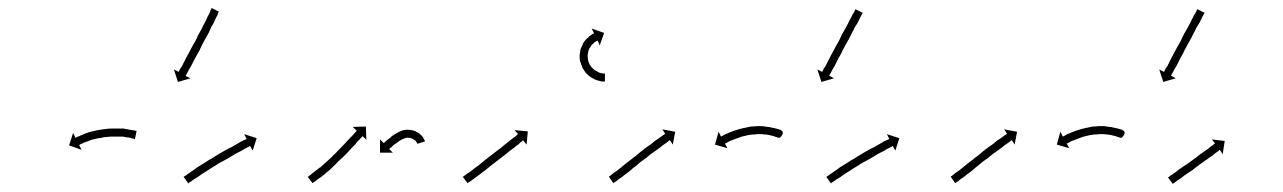

<svg xmlns="http://www.w3.org/2000/svg" viewBox="-20 -554 3195 478"><path d="M314 -208Q314 -208 314 -208Q314 -208 314 -208Q314 -208 314 -208Q314 -208 314 -208Q313 -209 311 -209Q311 -209 311 -209Q311 -209 311 -209Q311 -209 311 -209Q311 -209 311 -209Q308 -210 304 -211Q304 -211 304 -211Q304 -211 304 -211Q304 -211 304 -211Q304 -211 304 -211Q300 -212 295 -212Q295 -212 295 -212Q295 -212 296 -212Q296 -212 296 -212Q296 -212 296 -212Q290 -213 285 -214Q285 -214 285 -214Q285 -214 285 -214Q285 -214 285 -214Q285 -214 285 -214Q279 -214 272 -214Q272 -214 272 -214Q272 -214 273 -214Q273 -214 273 -214Q273 -214 273 -214Q266 -214 259 -214Q259 -214 259 -214Q259 -214 259 -214Q259 -214 259.5 -214Q260 -214 260 -214Q253 -214 246 -213Q246 -213 246 -213Q246 -213 246 -213Q246 -213 246 -213Q246 -213 246 -213Q239 -213 233 -211Q233 -211 233 -211Q233 -211 233 -211Q233 -211 233 -211Q233 -211 233 -211Q226 -210 220 -209Q220 -209 220 -209Q220 -209 220 -209Q220 -209 220 -209Q220 -209 220 -209Q214 -207 208 -206Q208 -206 208 -206Q208 -206 208 -206Q208 -206 208 -206Q208 -206 208 -206Q203 -204 198 -202Q198 -202 198 -202Q198 -202 198 -202Q198 -202 198 -202Q198 -202 198 -202Q193 -200 189 -199Q189 -199 189 -199Q189 -199 189 -199Q189 -199 189 -199Q189 -199 189 -199Q186 -197 183 -196Q183 -196 183 -196Q183 -196 183 -196Q183 -196 183 -196Q183 -196 183 -196Q180 -195 179 -194Q179 -194 179 -194Q179 -194 179 -194Q179 -194 179 -194Q179 -194 179 -194Q178 -193 177 -193L183 -181L152 -192L162 -223L168 -211Q169 -211 170 -212Q170 -212 170 -212Q170 -212 170 -212Q170 -212 170 -212Q170 -212 170 -212Q172 -213 174 -214Q174 -214 174 -214Q174 -214 174 -214Q174 -214 174 -214Q174 -214 174 -214Q178 -215 181 -217Q181 -217 181 -217Q181 -217 182 -217Q182 -217 182 -217Q182 -217 182 -217Q186 -219 191 -221Q191 -221 191 -221Q191 -221 191 -221Q191 -221 191 -221Q191 -221 191 -221Q196 -223 202 -225Q202 -225 202 -225Q202 -225 202 -225Q202 -225 202 -225Q202 -225 202 -225Q209 -227 215 -228Q215 -228 215 -228Q215 -228 215 -228Q215 -228 215 -228Q215 -228 215 -228Q222 -230 229 -231Q229 -231 229 -231Q229 -231 229 -231Q229 -231 229 -231Q229 -231 229 -231Q237 -232 244 -233Q244 -233 244 -233Q244 -233 244 -233Q244 -233 244 -233Q244 -233 244 -233Q251 -234 259 -234Q259 -234 259 -234Q259 -234 259 -234Q259 -234 259 -234Q259 -234 259 -234Q266 -234 273 -234Q273 -234 273 -234Q273 -234 273 -234Q273 -234 273 -234Q273 -234 273 -234Q280 -234 286 -234Q286 -234 286 -234Q286 -234 286 -234Q287 -234 287 -234Q287 -234 287 -234Q293 -233 298 -232Q298 -232 298 -232Q298 -232 298 -232Q298 -232 298 -232Q298 -232 298 -232Q304 -231 308 -230Q308 -230 308 -230Q308 -230 308 -230Q308 -230 308 -230Q308 -230 308 -230Q312 -230 316 -229Q316 -229 316 -229Q316 -229 316 -229Q316 -229 316 -229Q316 -229 316 -229Q318 -228 320 -228Q320 -228 320 -228Q320 -228 320 -228Q320 -228 320 -228Q320 -228 320 -228Q322 -227 317.5 -226.5Q313 -226 311 -225Q310 -225 311.5 -226Q313 -227 314 -227Q317 -228 320 -228L316 -208Q315 -208 314 -208ZM524 -524Q523 -521 522 -518Q520 -514 518 -510Q515 -505 513 -499Q510 -493 506 -487Q503 -480 500 -473Q496 -466 492 -459Q488 -451 484 -444Q480 -437 477 -429Q473 -422 469 -415Q465 -408 462 -402Q459 -396 456 -390Q453 -385 450 -380Q448 -376 446 -372Q444 -369 443 -367Q443 -366 442 -365L454 -359L423 -350L413 -381L425 -375Q425 -376 426 -377Q427 -379 428 -382Q430 -385 433 -389Q435 -394 438 -399Q441 -405 444 -411Q448 -418 451 -424Q455 -431 459 -439Q463 -446 467 -453Q471 -461 474 -468Q478 -475 482 -482Q485 -489 489 -496Q492 -502 495 -508Q497 -514 500 -518Q502 -523 504 -527H503Q505 -530 506 -532Q506 -533 507 -534L525 -525Q525 -525 524 -524Z M439 -115Q441 -116 444 -118Q447 -121 451 -123Q456 -127 461 -130Q466 -134 472 -138Q479 -142 485 -146Q492 -150 499 -155Q507 -159 514 -164Q521 -168 529 -173Q536 -177 543 -181Q550 -185 557 -188Q563 -192 569 -195Q574 -198 579 -201Q583 -203 587 -205Q590 -206 592 -207Q593 -208 594 -208L588 -220L619 -210L609 -179L603 -190Q602 -190 601 -190Q599 -188 596 -187Q593 -185 588 -183Q584 -180 578 -177Q572 -174 566 -171Q560 -167 553 -163Q546 -159 539 -155Q531 -151 524 -147Q517 -142 510 -138Q503 -134 496 -129Q490 -125 483 -121Q477 -117 472 -113Q467 -110 462 -107Q458 -104 455 -102Q452 -100 450 -99Q449 -98 449 -97L437 -114Q438 -114 439 -115Z M748 -115Q750 -116 752 -118Q752 -118 752 -118Q752 -118 752 -118Q752 -118 752 -118Q752 -118 752 -118Q755 -120 758 -123Q758 -123 758 -123Q758 -123 758 -123Q758 -123 758 -123Q758 -123 758 -123Q762 -126 766 -129Q766 -129 766 -129Q766 -129 766 -129Q766 -129 766 -129Q766 -129 766 -129Q771 -133 776 -137Q776 -137 776 -137Q776 -137 776 -137Q776 -137 776 -136.5Q776 -136 776 -136Q781 -141 786 -145Q786 -145 786 -145Q786 -145 786 -145Q786 -145 786 -145Q786 -145 786 -145Q792 -150 797 -155Q797 -155 797 -155Q797 -155 797 -155Q797 -155 797 -155Q797 -155 797 -155Q803 -160 809 -166Q809 -166 808.5 -166Q808 -166 808 -166Q808 -166 808 -166Q808 -166 808 -166Q814 -171 820 -177Q820 -177 819.5 -177Q819 -177 819 -177Q819 -177 819 -177Q819 -177 819 -177Q825 -182 830 -188Q835 -193 840 -198Q844 -203 849 -208Q851 -210 853 -212Q855 -214 857 -216Q860 -220 863 -223Q865 -225 867 -227Q867 -228 868 -229L858 -238L891 -239L892 -206L883 -215Q882 -214 881 -213Q880 -212 877 -209Q875 -206 871 -203Q869 -201 867.5 -199Q866 -197 864 -194Q859 -189 855 -185Q850 -179 845 -174Q839 -168 834 -163Q834 -163 834 -163Q834 -163 834 -163Q834 -163 834 -163Q834 -163 834 -163Q828 -157 822 -152Q822 -152 822 -152Q822 -152 822 -152Q822 -152 822 -152Q822 -152 822 -152Q817 -146 811 -141Q811 -141 811 -141Q811 -141 811 -141Q811 -141 811 -141Q811 -141 811 -141Q805 -135 800 -130Q800 -130 800 -130Q800 -130 800 -130Q800 -130 800 -130Q800 -130 800 -130Q794 -126 789 -121Q789 -121 789 -121Q789 -121 789 -121Q789 -121 789 -121Q789 -121 789 -121Q784 -117 779 -113Q779 -113 779 -113Q779 -113 779 -113Q779 -113 779 -113Q779 -113 779 -113Q774 -110 770 -107Q770 -107 770 -107Q770 -107 770 -107Q770 -107 770 -107Q770 -107 770 -107Q767 -104 764 -102Q764 -102 764 -102Q764 -102 764 -102Q764 -102 764 -102Q764 -102 764 -102Q761 -100 759 -99Q758 -98 758 -98L746 -114Q747 -114 748 -115ZM1019 -197Q1019 -197 1019 -197Q1019 -197 1019 -197Q1019 -197 1019 -197Q1019 -197 1019 -197Q1018 -197 1018 -198Q1018 -198 1018 -198Q1018 -198 1018 -198Q1018 -198 1018 -198Q1018 -198 1018 -198Q1018 -199 1017 -200Q1017 -200 1017 -200Q1017 -200 1017 -200Q1017 -200 1017 -200Q1017 -200 1017 -200Q1016 -201 1015 -203Q1015 -203 1015 -203Q1015 -203 1015 -203Q1015 -202 1015.5 -202Q1016 -202 1016 -202Q1014 -204 1012 -206Q1012 -206 1012 -205.5Q1012 -205 1012 -205Q1012 -205 1012 -205Q1012 -205 1012 -205Q1010 -207 1007 -209Q1007 -209 1007 -208.5Q1007 -208 1007 -208Q1007 -208 1007 -208Q1007 -208 1007 -208Q1004 -210 1000 -211Q1000 -211 1000 -211Q1000 -211 1000 -211Q1000 -211 1000 -211Q1000 -211 1000 -211Q997 -211 995 -211Q995 -211 995 -211Q995 -211 995 -211Q996 -211 996 -211.5Q996 -212 996 -212Q993 -211 990 -210Q990 -210 990 -210.5Q990 -211 990 -211Q990 -211 990 -211Q990 -211 990 -211Q986 -209 982 -207Q982 -207 982 -207.5Q982 -208 982 -208Q982 -208 982 -208Q982 -208 982 -208Q978 -205 974 -203Q974 -203 974 -203Q974 -203 974 -203Q974 -203 974 -203Q974 -203 974 -203Q970 -200 966 -197Q966 -197 966 -197Q966 -197 966 -197Q966 -197 966 -197Q966 -197 966 -197Q962 -195 959 -192Q959 -192 959 -192Q959 -192 959 -192Q959 -192 959 -192Q959 -192 959 -192Q956 -190 954 -187Q954 -187 954 -187Q954 -187 954 -187Q954 -187 954 -187Q954 -187 954 -187Q952 -186 950 -184Q950 -184 949 -183L958 -174H926V-207L935 -198Q936 -198 937 -199Q938 -200 940 -202Q940 -202 940 -202Q940 -202 940 -202Q940 -202 940 -202Q940 -202 940 -202Q943 -205 946 -207Q946 -207 946 -207Q946 -207 946 -207Q946 -207 946 -207Q946 -207 946 -207Q950 -210 954 -213Q954 -213 954 -213Q954 -213 954 -213Q954 -213 954 -213.5Q954 -214 954 -214Q958 -217 963 -220Q963 -220 963 -220Q963 -220 963 -220Q963 -220 963 -220Q963 -220 963 -220Q968 -223 974 -226Q974 -226 974 -226Q974 -226 974 -226Q974 -226 974 -226Q974 -226 974 -226Q979 -228 984 -230Q984 -230 984.5 -230Q985 -230 985 -230Q985 -230 985 -230Q985 -230 985 -230Q990 -231 994 -231Q994 -231 994.5 -231Q995 -231 995 -231Q995 -231 995 -231Q995 -231 995 -231Q999 -231 1004 -230Q1004 -230 1004.5 -230Q1005 -230 1005 -230Q1005 -230 1005 -230Q1005 -230 1005 -230Q1010 -229 1015 -227Q1015 -227 1015 -227Q1015 -227 1015 -227Q1015 -227 1015.5 -226.5Q1016 -226 1016 -226Q1020 -224 1024 -222Q1024 -222 1024 -222Q1024 -222 1024 -222Q1024 -221 1024 -221Q1024 -221 1024 -221Q1027 -219 1030 -216Q1030 -216 1030 -216Q1030 -216 1030 -216Q1030 -216 1030 -216Q1030 -216 1030 -216Q1032 -213 1034 -211Q1034 -211 1034 -211Q1034 -211 1034 -211Q1034 -211 1034 -210.5Q1034 -210 1034 -210Q1035 -208 1036 -206Q1036 -206 1036 -206Q1036 -206 1036 -206Q1037 -206 1037 -206Q1037 -206 1037 -206Q1037 -204 1038 -203Q1038 -203 1038 -203Q1038 -203 1038 -203Q1038 -203 1038 -203Q1038 -203 1038 -203Q1038 -203 1038 -202L1019 -196Q1019 -197 1019 -197Z M1134 -115Q1136 -116 1138 -118Q1141 -120 1145 -123Q1149 -126 1154 -129Q1159 -133 1164 -137Q1170 -141 1176 -146Q1182 -151 1188 -156Q1195 -161 1201 -166Q1208 -171 1214 -176Q1220 -181 1226 -185Q1232 -190 1238 -195Q1243 -199 1248 -203Q1253 -207 1257 -210Q1261 -213 1264 -215Q1266 -217 1268 -219Q1269 -220 1270 -220L1261 -230L1294 -227L1291 -194L1282 -205Q1281 -204 1281 -203Q1279 -202 1276 -200Q1273 -197 1270 -194Q1265 -191 1261 -187Q1256 -183 1250 -179Q1245 -175 1239 -170Q1233 -165 1226 -160Q1220 -155 1213 -150Q1207 -145 1200 -140Q1194 -135 1188 -130Q1182 -126 1176 -121Q1171 -117 1165 -113Q1161 -110 1157 -107Q1153 -104 1150 -102Q1147 -100 1145 -99Q1145 -98 1144 -98L1132 -114Q1133 -114 1134 -115ZM1484 -351Q1484 -351 1484 -351Q1484 -351 1484 -351Q1484 -351 1484 -351Q1484 -351 1484 -351Q1482 -351 1479 -351Q1479 -351 1479 -351Q1479 -351 1479 -351Q1479 -351 1479 -351Q1479 -351 1479 -351Q1475 -352 1471 -353Q1471 -353 1471 -353Q1471 -353 1471 -353Q1471 -353 1470.5 -353Q1470 -353 1470 -353Q1466 -354 1461 -356Q1461 -356 1460.5 -356Q1460 -356 1460 -356Q1460 -357 1460 -357Q1460 -357 1460 -357Q1455 -359 1449 -363Q1449 -363 1449 -363Q1449 -363 1449 -363Q1449 -363 1449 -363Q1449 -363 1449 -363Q1444 -367 1439 -372Q1439 -372 1439 -372Q1439 -372 1438 -373Q1438 -373 1438 -373Q1438 -373 1438 -373Q1434 -379 1430 -385Q1430 -385 1430 -385Q1430 -385 1430 -385Q1430 -385 1430 -385.5Q1430 -386 1430 -386Q1427 -393 1425 -400Q1425 -400 1425 -400Q1425 -400 1425 -400Q1424 -400 1424 -400.5Q1424 -401 1424 -401Q1423 -408 1423 -415Q1423 -415 1423 -415.5Q1423 -416 1423 -416Q1423 -416 1423 -416Q1423 -416 1423 -416Q1424 -423 1425 -430Q1425 -430 1425 -430.5Q1425 -431 1425 -431Q1425 -431 1425 -431Q1425 -431 1425 -431Q1428 -438 1431 -444Q1431 -444 1431 -444Q1431 -444 1431 -444Q1431 -444 1431 -444.5Q1431 -445 1431 -445Q1434 -450 1438 -455Q1438 -455 1438 -455Q1438 -455 1438 -455Q1438 -455 1438 -455Q1438 -455 1438 -455Q1442 -459 1446 -462Q1446 -462 1446 -462Q1446 -462 1446 -463Q1446 -463 1446 -463Q1446 -463 1446 -463Q1449 -465 1452 -467Q1452 -467 1452.5 -467Q1453 -467 1453 -467Q1453 -467 1453 -467.5Q1453 -468 1453 -468Q1455 -469 1457 -470Q1457 -470 1457 -470Q1457 -470 1457 -470Q1457 -470 1457 -470Q1457 -470 1457 -470Q1458 -471 1459 -471L1453 -483L1484 -472L1473 -441L1468 -453Q1467 -453 1466 -452Q1466 -452 1466 -452Q1466 -452 1466 -452Q1466 -452 1466 -452Q1466 -452 1466 -452Q1465 -452 1463 -450Q1463 -450 1463 -450Q1463 -450 1463 -450Q1463 -451 1463 -451Q1463 -451 1463 -451Q1461 -449 1458 -447Q1458 -447 1458 -447Q1458 -447 1459 -447Q1459 -447 1459 -447Q1459 -447 1459 -447Q1456 -445 1453 -442Q1453 -442 1453 -442Q1453 -442 1453 -442Q1453 -442 1453 -442Q1453 -442 1453 -442Q1451 -439 1448 -434Q1448 -434 1448 -434.5Q1448 -435 1448 -435Q1448 -435 1448 -435Q1448 -435 1448 -435Q1446 -430 1444 -425Q1444 -425 1444.5 -425Q1445 -425 1445 -426Q1445 -426 1445 -426Q1445 -426 1445 -426Q1443 -420 1443 -415Q1443 -415 1443 -415Q1443 -415 1443 -415Q1443 -415 1443 -415.5Q1443 -416 1443 -416Q1443 -410 1444 -404Q1444 -404 1444 -404Q1444 -404 1444 -405Q1444 -405 1444 -405Q1444 -405 1444 -405Q1445 -399 1448 -394Q1448 -394 1448 -394Q1448 -394 1448 -394Q1448 -395 1447.5 -395Q1447 -395 1447 -395Q1450 -390 1454 -385Q1454 -385 1454 -385.5Q1454 -386 1454 -386Q1453 -386 1453 -386Q1453 -386 1453 -386Q1457 -382 1461 -379Q1461 -379 1461 -379Q1461 -379 1461 -379Q1461 -379 1461 -379Q1461 -379 1461 -379Q1465 -377 1469 -375Q1469 -375 1469 -375Q1469 -375 1468 -375Q1468 -375 1468 -375Q1468 -375 1468 -375Q1472 -373 1476 -372Q1476 -372 1476 -372Q1476 -372 1475 -372Q1475 -372 1475 -372Q1475 -372 1475 -372Q1479 -372 1481 -371Q1481 -371 1481 -371Q1481 -371 1481 -371Q1481 -371 1481 -371Q1481 -371 1481 -371Q1483 -371 1485 -371Q1485 -371 1485 -371Q1485 -371 1485 -371Q1485 -371 1485 -371Q1485 -371 1485 -371Q1485 -371 1486 -371V-351Q1485 -351 1484 -351Z M1497 -115Q1499 -116 1501 -118Q1501 -118 1501 -118Q1501 -118 1501 -118Q1501 -118 1501 -118Q1501 -118 1501 -118Q1504 -120 1507 -123Q1507 -123 1507 -123Q1507 -123 1507 -123Q1507 -123 1507 -123Q1507 -123 1507 -123Q1511 -126 1516 -129Q1521 -133 1526 -137Q1531 -141 1537 -146Q1541 -149 1544 -151.5Q1547 -154 1550 -156Q1557 -162 1563 -166Q1570 -172 1576 -177Q1583 -182 1589 -187Q1596 -192 1602 -196Q1607 -201 1613 -205Q1618 -208 1622 -211Q1626 -214 1630 -217Q1633 -219 1635 -220Q1636 -221 1636 -221L1629 -232L1661 -226L1655 -194L1648 -205Q1647 -204 1646 -204Q1644 -202 1641 -200Q1638 -198 1634 -195Q1629 -192 1625 -188Q1619 -184 1614 -180Q1608 -176 1601 -171Q1595 -166 1589 -161Q1582 -156 1575 -151Q1569 -146 1562 -140Q1559 -138 1556 -135.5Q1553 -133 1550 -130Q1544 -125 1538 -121Q1533 -117 1528 -113Q1523 -110 1519 -107Q1519 -107 1519 -107Q1519 -107 1519 -107Q1519 -107 1519 -107Q1519 -107 1519 -107Q1516 -104 1513 -102Q1513 -102 1513 -102Q1513 -102 1513 -102Q1513 -102 1513 -102Q1513 -102 1513 -102Q1510 -100 1508 -99Q1508 -98 1507 -98L1496 -114Q1496 -115 1497 -115ZM1915 -212Q1915 -212 1915 -212Q1915 -212 1915 -212Q1915 -212 1915 -212Q1915 -212 1915 -212Q1914 -213 1912 -213Q1912 -213 1912 -213Q1912 -213 1912 -213Q1912 -213 1912 -213Q1912 -213 1912 -213Q1910 -214 1906 -215Q1906 -215 1906.5 -215Q1907 -215 1907 -215Q1907 -215 1907 -215Q1907 -215 1907 -215Q1903 -216 1898 -217Q1898 -217 1898 -217Q1898 -217 1899 -217Q1899 -217 1899 -217Q1899 -217 1899 -217Q1894 -218 1888 -219Q1888 -219 1888.5 -219Q1889 -219 1889 -219Q1889 -219 1889 -219Q1889 -219 1889 -219Q1883 -219 1877 -220Q1877 -220 1877 -220Q1877 -220 1877 -220Q1877 -220 1877 -220Q1877 -220 1877 -220Q1871 -220 1865 -220Q1865 -220 1865 -220Q1865 -220 1865 -220Q1865 -220 1865 -220Q1865 -220 1865 -220Q1859 -219 1852 -219Q1852 -219 1852 -219Q1852 -219 1852 -219Q1852 -219 1852 -219Q1852 -219 1852 -219Q1846 -218 1839 -217Q1839 -217 1839 -217Q1839 -217 1840 -217Q1840 -217 1840 -217Q1840 -217 1840 -217Q1833 -215 1827 -214Q1827 -214 1827 -214Q1827 -214 1827 -214Q1827 -214 1827 -214Q1827 -214 1827 -214Q1821 -212 1816 -210Q1816 -210 1816 -210Q1816 -210 1816 -210Q1816 -210 1816 -210Q1816 -210 1816 -210Q1810 -208 1805 -206Q1805 -206 1805 -206Q1805 -206 1805 -206Q1806 -206 1806 -206Q1806 -206 1806 -206Q1801 -204 1797 -203Q1797 -203 1797 -203Q1797 -203 1797 -203Q1797 -203 1797 -203Q1797 -203 1797 -203Q1793 -201 1790 -199Q1790 -199 1790 -199Q1790 -199 1790 -199Q1790 -199 1790 -199Q1790 -199 1790 -199Q1788 -198 1786 -197Q1786 -197 1786 -197Q1786 -197 1786 -197Q1786 -197 1786 -197Q1786 -197 1786 -197Q1785 -197 1785 -196L1791 -185L1760 -194L1769 -226L1775 -214Q1776 -214 1777 -215Q1777 -215 1777 -215Q1777 -215 1777 -215Q1777 -215 1777 -215Q1777 -215 1777 -215Q1779 -216 1781 -217Q1781 -217 1781 -217Q1781 -217 1781 -217Q1781 -217 1781 -217Q1781 -217 1781 -217Q1785 -219 1788 -221Q1788 -221 1788 -221Q1788 -221 1789 -221Q1789 -221 1789 -221Q1789 -221 1789 -221Q1793 -223 1798 -225Q1798 -225 1798 -225Q1798 -225 1798 -225Q1798 -225 1798 -225Q1798 -225 1798 -225Q1803 -227 1809 -229Q1809 -229 1809 -229Q1809 -229 1809 -229Q1809 -229 1809 -229Q1809 -229 1809 -229Q1815 -231 1822 -233Q1822 -233 1822 -233Q1822 -233 1822 -233Q1822 -233 1822 -233Q1822 -233 1822 -233Q1829 -235 1835 -236Q1835 -236 1835.5 -236Q1836 -236 1836 -236Q1836 -236 1836 -236Q1836 -236 1836 -236Q1843 -238 1850 -239Q1850 -239 1850 -239Q1850 -239 1850 -239Q1850 -239 1850 -239Q1850 -239 1850 -239Q1857 -239 1864 -240Q1864 -240 1864 -240Q1864 -240 1864 -240Q1864 -240 1864 -240Q1864 -240 1864 -240Q1871 -240 1878 -240Q1878 -240 1878 -240Q1878 -240 1878 -240Q1878 -240 1878 -240Q1878 -240 1878 -240Q1885 -239 1891 -238Q1891 -238 1891 -238Q1891 -238 1891 -238Q1891 -238 1891 -238Q1891 -238 1891 -238Q1897 -238 1902 -236Q1902 -236 1902 -236Q1902 -236 1903 -236Q1903 -236 1903 -236Q1903 -236 1903 -236Q1908 -235 1912 -234Q1912 -234 1912 -234Q1912 -234 1912 -234Q1912 -234 1912 -234Q1912 -234 1912 -234Q1916 -233 1919 -232Q1919 -232 1919 -232Q1919 -232 1919 -232Q1919 -232 1919 -232Q1919 -232 1919 -232Q1921 -231 1923 -231Q1923 -231 1923 -231Q1923 -231 1923 -231Q1923 -231 1923 -231Q1923 -231 1923 -231Q1926 -229 1925 -218.5Q1924 -208 1915 -212L1924 -230Q1932 -226 1927 -217.5Q1922 -209 1915 -212ZM2127 -520Q2126 -518 2124 -515Q2122 -512 2120 -507Q2118 -503 2115 -497Q2112 -492 2108 -486Q2105 -479 2101 -472Q2098 -466 2094 -458Q2090 -451 2086 -444Q2082 -436 2078 -429Q2075 -422 2071 -415Q2067 -409 2064 -402Q2061 -396 2058 -390Q2055 -385 2052 -380Q2051 -378 2050 -376Q2049 -374 2048 -372Q2047 -371 2046.5 -370Q2046 -369 2045 -367Q2045 -366 2044 -366L2056 -359L2025 -350L2015 -381L2027 -375Q2027 -376 2028 -377Q2028 -378 2029 -379Q2030 -380 2030 -382Q2031 -384 2032.5 -385.5Q2034 -387 2035 -389Q2038 -395 2040 -399Q2043 -405 2046 -411Q2049 -417 2053 -424Q2057 -432 2061 -439Q2065 -446 2069 -453Q2072 -460 2076 -468Q2080 -475 2084 -482Q2088 -489 2091 -495Q2094 -501 2097 -507Q2100 -512 2102 -517Q2105 -521 2107 -525Q2108 -527 2109 -530Q2110 -531 2110 -531L2128 -522Q2127 -521 2127 -520Z M2039 -115Q2041 -116 2044 -118Q2047 -121 2051 -123Q2056 -127 2061 -130Q2066 -134 2072 -138Q2079 -142 2085 -146Q2092 -150 2099 -155Q2107 -159 2114 -164Q2121 -168 2129 -173Q2136 -177 2143 -181Q2150 -185 2157 -188Q2163 -192 2169 -195Q2174 -198 2179 -201Q2183 -203 2187 -205Q2190 -206 2192 -207Q2193 -208 2194 -208L2188 -220L2219 -210L2209 -179L2203 -190Q2202 -190 2201 -190Q2199 -188 2196 -187Q2193 -185 2188 -183Q2184 -180 2178 -177Q2172 -174 2166 -171Q2160 -167 2153 -163Q2146 -159 2139 -155Q2131 -151 2124 -147Q2117 -142 2110 -138Q2103 -134 2096 -129Q2090 -125 2083 -121Q2077 -117 2072 -113Q2067 -110 2062 -107Q2058 -104 2055 -102Q2052 -100 2050 -99Q2049 -98 2049 -97L2037 -114Q2038 -114 2039 -115Z M2348 -115Q2350 -116 2352 -118Q2352 -118 2352 -118Q2352 -118 2352 -118Q2352 -118 2352 -118Q2352 -118 2352 -118Q2355 -120 2358 -123Q2358 -123 2358 -123Q2358 -123 2358 -123Q2358 -123 2358 -123Q2358 -123 2358 -123Q2362 -126 2367 -129Q2372 -133 2377 -137Q2382 -141 2388 -146Q2392 -149 2395 -151.5Q2398 -154 2401 -156Q2408 -162 2414 -166Q2421 -172 2427 -177Q2434 -182 2440 -187Q2447 -192 2453 -196Q2458 -201 2464 -205Q2469 -208 2473 -211Q2477 -214 2481 -217Q2484 -219 2486 -220Q2487 -221 2487 -221L2480 -232L2512 -226L2506 -194L2499 -205Q2498 -204 2497 -204Q2495 -202 2492 -200Q2489 -198 2485 -195Q2480 -192 2476 -188Q2470 -184 2465 -180Q2459 -176 2452 -171Q2446 -166 2440 -161Q2433 -156 2426 -151Q2420 -146 2413 -140Q2410 -138 2407 -135.5Q2404 -133 2401 -130Q2395 -125 2389 -121Q2384 -117 2379 -113Q2374 -110 2370 -107Q2370 -107 2370 -107Q2370 -107 2370 -107Q2370 -107 2370 -107Q2370 -107 2370 -107Q2367 -104 2364 -102Q2364 -102 2364 -102Q2364 -102 2364 -102Q2364 -102 2364 -102Q2364 -102 2364 -102Q2361 -100 2359 -99Q2359 -98 2358 -98L2347 -114Q2347 -115 2348 -115ZM2766 -212Q2766 -212 2766 -212Q2766 -212 2766 -212Q2766 -212 2766 -212Q2766 -212 2766 -212Q2765 -213 2763 -213Q2763 -213 2763 -213Q2763 -213 2763 -213Q2763 -213 2763 -213Q2763 -213 2763 -213Q2761 -214 2757 -215Q2757 -215 2757.5 -215Q2758 -215 2758 -215Q2758 -215 2758 -215Q2758 -215 2758 -215Q2754 -216 2749 -217Q2749 -217 2749 -217Q2749 -217 2750 -217Q2750 -217 2750 -217Q2750 -217 2750 -217Q2745 -218 2739 -219Q2739 -219 2739.5 -219Q2740 -219 2740 -219Q2740 -219 2740 -219Q2740 -219 2740 -219Q2734 -219 2728 -220Q2728 -220 2728 -220Q2728 -220 2728 -220Q2728 -220 2728 -220Q2728 -220 2728 -220Q2722 -220 2716 -220Q2716 -220 2716 -220Q2716 -220 2716 -220Q2716 -220 2716 -220Q2716 -220 2716 -220Q2710 -219 2703 -219Q2703 -219 2703 -219Q2703 -219 2703 -219Q2703 -219 2703 -219Q2703 -219 2703 -219Q2697 -218 2690 -217Q2690 -217 2690 -217Q2690 -217 2691 -217Q2691 -217 2691 -217Q2691 -217 2691 -217Q2684 -215 2678 -214Q2678 -214 2678 -214Q2678 -214 2678 -214Q2678 -214 2678 -214Q2678 -214 2678 -214Q2672 -212 2667 -210Q2667 -210 2667 -210Q2667 -210 2667 -210Q2667 -210 2667 -210Q2667 -210 2667 -210Q2661 -208 2656 -206Q2656 -206 2656 -206Q2656 -206 2656 -206Q2657 -206 2657 -206Q2657 -206 2657 -206Q2652 -204 2648 -203Q2648 -203 2648 -203Q2648 -203 2648 -203Q2648 -203 2648 -203Q2648 -203 2648 -203Q2644 -201 2641 -199Q2641 -199 2641 -199Q2641 -199 2641 -199Q2641 -199 2641 -199Q2641 -199 2641 -199Q2639 -198 2637 -197Q2637 -197 2637 -197Q2637 -197 2637 -197Q2637 -197 2637 -197Q2637 -197 2637 -197Q2636 -197 2636 -196L2642 -185L2611 -194L2620 -226L2626 -214Q2627 -214 2628 -215Q2628 -215 2628 -215Q2628 -215 2628 -215Q2628 -215 2628 -215Q2628 -215 2628 -215Q2630 -216 2632 -217Q2632 -217 2632 -217Q2632 -217 2632 -217Q2632 -217 2632 -217Q2632 -217 2632 -217Q2636 -219 2639 -221Q2639 -221 2639 -221Q2639 -221 2640 -221Q2640 -221 2640 -221Q2640 -221 2640 -221Q2644 -223 2649 -225Q2649 -225 2649 -225Q2649 -225 2649 -225Q2649 -225 2649 -225Q2649 -225 2649 -225Q2654 -227 2660 -229Q2660 -229 2660 -229Q2660 -229 2660 -229Q2660 -229 2660 -229Q2660 -229 2660 -229Q2666 -231 2673 -233Q2673 -233 2673 -233Q2673 -233 2673 -233Q2673 -233 2673 -233Q2673 -233 2673 -233Q2680 -235 2686 -236Q2686 -236 2686.5 -236Q2687 -236 2687 -236Q2687 -236 2687 -236Q2687 -236 2687 -236Q2694 -238 2701 -239Q2701 -239 2701 -239Q2701 -239 2701 -239Q2701 -239 2701 -239Q2701 -239 2701 -239Q2708 -239 2715 -240Q2715 -240 2715 -240Q2715 -240 2715 -240Q2715 -240 2715 -240Q2715 -240 2715 -240Q2722 -240 2729 -240Q2729 -240 2729 -240Q2729 -240 2729 -240Q2729 -240 2729 -240Q2729 -240 2729 -240Q2736 -239 2742 -238Q2742 -238 2742 -238Q2742 -238 2742 -238Q2742 -238 2742 -238Q2742 -238 2742 -238Q2748 -238 2753 -236Q2753 -236 2753 -236Q2753 -236 2754 -236Q2754 -236 2754 -236Q2754 -236 2754 -236Q2759 -235 2763 -234Q2763 -234 2763 -234Q2763 -234 2763 -234Q2763 -234 2763 -234Q2763 -234 2763 -234Q2767 -233 2770 -232Q2770 -232 2770 -232Q2770 -232 2770 -232Q2770 -232 2770 -232Q2770 -232 2770 -232Q2772 -231 2774 -231Q2774 -231 2774 -231Q2774 -231 2774 -231Q2774 -231 2774 -231Q2774 -231 2774 -231Q2777 -229 2776 -218.5Q2775 -208 2766 -212L2775 -230Q2783 -226 2778 -217.5Q2773 -209 2766 -212ZM2978 -520Q2977 -518 2975 -515Q2973 -512 2971 -507Q2969 -503 2966 -497Q2963 -492 2959 -486Q2956 -479 2952 -472Q2949 -466 2945 -458Q2941 -451 2937 -444Q2933 -436 2929 -429Q2926 -422 2922 -415Q2918 -409 2915 -402Q2912 -396 2909 -390Q2906 -385 2903 -380Q2902 -378 2901 -376Q2900 -374 2899 -372Q2898 -371 2897.5 -370Q2897 -369 2896 -367Q2896 -366 2895 -366L2907 -359L2876 -350L2866 -381L2878 -375Q2878 -376 2879 -377Q2879 -378 2880 -379Q2881 -380 2881 -382Q2882 -384 2883.5 -385.5Q2885 -387 2886 -389Q2889 -395 2891 -399Q2894 -405 2897 -411Q2900 -417 2904 -424Q2908 -432 2912 -439Q2916 -446 2920 -453Q2923 -460 2927 -468Q2931 -475 2935 -482Q2939 -489 2942 -495Q2945 -501 2948 -507Q2951 -512 2953 -517Q2956 -521 2958 -525Q2959 -527 2960 -530Q2961 -531 2961 -531L2979 -522Q2978 -521 2978 -520Z M2889 -113Q2891 -114 2893 -116Q2895 -118 2899 -120Q2903 -123 2906 -125Q2911 -129 2915 -132Q2920 -135 2925 -139Q2931 -143 2936 -146Q2941 -150 2947 -154Q2952 -158 2958 -162Q2963 -166 2968 -170Q2973 -173 2978 -177Q2982 -180 2987 -183Q2991 -186 2994 -189Q2997 -191 3000 -193Q3002 -195 3003 -196Q3004 -196 3005 -197L2997 -207L3029 -203L3024 -170L3017 -181Q3016 -180 3015 -180Q3014 -178 3012 -177Q3009 -175 3006 -173Q3002 -170 2999 -167Q2994 -164 2990 -161Q2985 -157 2980 -154Q2975 -150 2969 -146Q2964 -142 2958 -138Q2953 -134 2948 -130Q2942 -126 2937 -123Q2932 -119 2927 -116Q2923 -112 2918 -109Q2915 -107 2910 -104Q2907 -101 2905 -100Q2902 -98 2901 -97Q2900 -97 2900 -96L2888 -112Q2888 -113 2889 -113Z"/></svg>

Font: FRB American Cursive Just Arrows Black
Style: Bold Italic
Weight: 900
Italic angle: -25°
Version: Version 2.0;Modular Font Editor K font №1